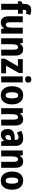

<svg xmlns="http://www.w3.org/2000/svg" viewBox="2018 -2826 818 4895"><g transform="rotate(90 2427.5 -379.0)"><path d="M330 -428H230V0H78V-428H12V-507L79 -549V-566Q79 -672 118 -718.5Q157 -765 240 -765Q274 -765 302 -759Q330 -753 362 -741L330 -631Q316 -635 301.5 -638Q287 -641 271 -641Q230 -641 230 -573V-550H330Z M838 -550V0H720L702 -69H694Q673 -29 638 -9.5Q603 10 558 10Q481 10 438.5 -41.5Q396 -93 396 -191V-550H548V-237Q548 -179 561 -149.5Q574 -120 604 -120Q655 -120 670.5 -162.5Q686 -205 686 -282V-550Z M1237 -560Q1312 -560 1355 -509.5Q1398 -459 1398 -360V0H1246V-315Q1246 -371 1233 -400Q1220 -429 1186 -429Q1141 -429 1124.5 -388.5Q1108 -348 1108 -256V0H956V-550H1074L1092 -480H1100Q1142 -560 1237 -560Z M1848 0H1476V-92L1670 -426H1488V-550H1840V-450L1654 -123H1848Z M2005 -768Q2044 -768 2065.5 -749Q2087 -730 2087 -689Q2087 -648 2065 -629.5Q2043 -611 2005 -611Q1967 -611 1945 -629.5Q1923 -648 1923 -689Q1923 -731 1944 -749.5Q1965 -768 2005 -768ZM2081 -550V0H1929V-550Z M2642 -276Q2642 -197 2618 -132Q2594 -67 2542.5 -28.5Q2491 10 2409 10Q2334 10 2282.5 -28Q2231 -66 2204.5 -131Q2178 -196 2178 -276Q2178 -360 2203.5 -424Q2229 -488 2280.5 -524Q2332 -560 2412 -560Q2515 -560 2578.5 -486.5Q2642 -413 2642 -276ZM2332 -275Q2332 -196 2350.5 -155Q2369 -114 2411 -114Q2452 -114 2470 -154.5Q2488 -195 2488 -276Q2488 -356 2470 -395.5Q2452 -435 2410 -435Q2369 -435 2350.5 -395.5Q2332 -356 2332 -275Z M3020 -560Q3095 -560 3138 -509.5Q3181 -459 3181 -360V0H3029V-315Q3029 -371 3016 -400Q3003 -429 2969 -429Q2924 -429 2907.5 -388.5Q2891 -348 2891 -256V0H2739V-550H2857L2875 -480H2883Q2925 -560 3020 -560Z M3513 -560Q3602 -560 3651 -510.5Q3700 -461 3700 -363V0H3591L3565 -73H3561Q3533 -30 3499.5 -10Q3466 10 3411 10Q3364 10 3332.5 -13.5Q3301 -37 3285.5 -76.5Q3270 -116 3270 -165Q3270 -252 3321.5 -295.5Q3373 -339 3471 -343L3548 -346V-364Q3548 -442 3485 -442Q3432 -442 3358 -402L3316 -511Q3356 -535 3406 -547.5Q3456 -560 3513 -560ZM3509 -249Q3464 -247 3443.5 -227Q3423 -207 3423 -171Q3423 -107 3473 -107Q3505 -107 3526.5 -133Q3548 -159 3548 -203V-251Z M4097 -560Q4172 -560 4215 -509.5Q4258 -459 4258 -360V0H4106V-315Q4106 -371 4093 -400Q4080 -429 4046 -429Q4001 -429 3984.5 -388.5Q3968 -348 3968 -256V0H3816V-550H3934L3952 -480H3960Q4002 -560 4097 -560Z M4817 -276Q4817 -197 4793 -132Q4769 -67 4717.5 -28.5Q4666 10 4584 10Q4509 10 4457.5 -28Q4406 -66 4379.5 -131Q4353 -196 4353 -276Q4353 -360 4378.5 -424Q4404 -488 4455.5 -524Q4507 -560 4587 -560Q4690 -560 4753.5 -486.5Q4817 -413 4817 -276ZM4507 -275Q4507 -196 4525.5 -155Q4544 -114 4586 -114Q4627 -114 4645 -154.5Q4663 -195 4663 -276Q4663 -356 4645 -395.5Q4627 -435 4585 -435Q4544 -435 4525.5 -395.5Q4507 -356 4507 -275Z"/></g></svg>

Font: Noto Sans Ethiopic Condensed ExtraBold
Style: Regular
Weight: 800
Width: 3
Designer: Monotype Design Team
Foundry: Monotype Imaging Inc.
Version: Version 2.102; ttfautohint (v1.8.4.7-5d5b)